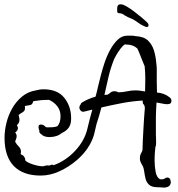

<svg xmlns="http://www.w3.org/2000/svg" viewBox="-20 -781 823 888"><path d="M730 86Q726 86 721.5 85.5Q717 85 713 85H709Q682 85 669.5 73.5Q657 62 653 45Q649 28 646.5 9.5Q644 -9 635 -22Q632 -27 629.5 -33.5Q627 -40 627 -49Q627 -63 633 -73Q639 -83 639 -88Q639 -103 640.5 -131Q642 -159 643.5 -187.5Q645 -216 646 -230Q647 -246 648.5 -263.5Q650 -281 650 -281Q649 -295 644 -298.5Q639 -302 640 -316Q591 -313 543.5 -304Q496 -295 449 -284L437 -241Q425 -207 418.5 -173.5Q412 -140 393 -108Q372 -72 335.5 -40.5Q299 -9 255.5 11Q212 31 168 31Q87 31 44 -13Q1 -57 1 -144Q1 -176 9.5 -211.5Q18 -247 36 -279Q54 -311 81.5 -334Q109 -357 146 -363Q154 -365 162.5 -366.5Q171 -368 181 -368Q246 -368 277.5 -328.5Q309 -289 309 -233Q309 -205 297 -189.5Q285 -174 266 -166Q244 -147 208 -147Q183 -147 170 -161Q160 -166 162 -178Q161 -179 161 -180Q161 -181 160 -182Q158 -190 158 -193Q158 -205 169 -205Q182 -205 192 -193Q194 -193 195 -192.5Q196 -192 197 -192Q208 -192 221 -192.5Q234 -193 245 -197Q260 -212 260 -244Q260 -270 245 -289.5Q230 -309 207 -319H201Q182 -319 168 -317.5Q154 -316 134 -313Q130 -297 119.5 -295Q109 -293 96 -291L95 -290Q97 -275 92.5 -269Q88 -263 81 -259.5Q74 -256 66 -249L67 -245Q70 -235 70 -226Q70 -214 60 -204L58 -202Q63 -194 63 -189Q63 -177 50 -168Q57 -161 57 -151Q57 -146 55 -140Q53 -134 50 -126L51 -124Q57 -113 67 -103Q77 -93 77 -79Q77 -76 76.5 -73.5Q76 -71 75 -68Q96 -61 97 -39L98 -38Q105 -31 120 -25Q135 -19 150.5 -15.5Q166 -12 176 -12Q182 -12 187.5 -14Q193 -16 199 -16Q206 -16 209 -15L210 -16Q221 -22 228 -17Q284 -37 327.5 -83.5Q371 -130 384 -185Q389 -208 395 -230Q401 -252 407 -274L370 -265Q360 -262 353.5 -269Q347 -276 347 -284Q347 -291 352 -296Q354 -305 363 -309Q390 -325 422 -334Q426 -348 429 -361Q432 -374 435 -387Q439 -403 446 -431Q453 -459 463.5 -490.5Q474 -522 489.5 -550.5Q505 -579 524.5 -597.5Q544 -616 569 -616Q581 -616 590 -616Q599 -616 606 -614Q646 -612 665.5 -592.5Q685 -573 693 -544.5Q701 -516 703 -487Q705 -474 705 -461.5Q705 -449 705 -437V-403Q705 -393 705.5 -380.5Q706 -368 706 -353Q721 -352 735.5 -347Q750 -342 763 -332Q773 -325 773 -315Q773 -299 754 -299Q743 -299 730.5 -302Q718 -305 704 -307Q703 -291 702 -275Q701 -259 701 -243V-158Q701 -156 701.5 -145.5Q702 -135 702 -124Q702 -116 701.5 -110Q701 -104 699 -103Q698 -96 696.5 -78Q695 -60 695 -39Q695 -11 700 14.5Q705 40 720 48H733Q738 48 741 45Q748 40 753 40Q767 40 769 55Q770 58 770 63Q770 70 764.5 77Q759 84 745 86Q741 87 737.5 86.5Q734 86 730 86ZM463 -342Q466 -342 469.5 -342.5Q473 -343 477 -343Q486 -348 492 -353.5Q498 -359 510 -359Q515 -359 519.5 -357.5Q524 -356 528 -354Q546 -354 566.5 -358.5Q587 -363 606 -363Q617 -363 628 -361.5Q639 -360 651 -358Q651 -371 651.5 -386.5Q652 -402 652 -418Q652 -447 649 -475L646 -482Q645 -485 639.5 -498Q634 -511 627.5 -528Q621 -545 615 -557Q595 -575 565 -575Q560 -575 558 -576Q548 -570 537.5 -556Q527 -542 519 -528.5Q511 -515 508 -508Q492 -468 482 -426Q472 -384 463 -342ZM651 -658Q632 -666 621 -674.5Q610 -683 596 -691Q583 -697 570.5 -702.5Q558 -708 548 -716Q539 -720 530.5 -720Q522 -720 522 -730V-742Q522 -750 525 -755.5Q528 -761 540 -761Q549 -761 566 -751Q583 -741 602 -726.5Q621 -712 637 -698.5Q653 -685 660 -678Q667 -671 667 -665Q667 -652 651 -658Z"/></svg>

Font: RU Serius
Style: Regular
Weight: 400
Designer: Robert E. Leuschke
Foundry: Robert E. Leuschke
Version: Version 1.011; ttfautohint (v1.8.3)